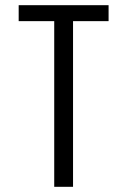

<svg xmlns="http://www.w3.org/2000/svg" viewBox="-20 -720 490 740"><path d="M189 0V-638.5H52V-700H398.5V-638.5H261.5V0Z"/></svg>

Font: Trispace Condensed Light
Style: Regular
Weight: 300
Width: 3
Designer: Tyler Finck
Foundry: Etcetera Type Company
Version: Version 1.210; ttfautohint (v1.8.3)